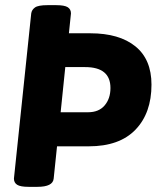

<svg xmlns="http://www.w3.org/2000/svg" viewBox="-20 -722 607 744"><path d="M91 2Q59 2 46.5 -6Q34 -14 34 -30L101 -670Q103 -684 115.5 -693Q128 -702 164 -702H198Q230 -702 242.5 -694Q255 -686 255 -670L247 -593H330Q442 -593 504.5 -542.5Q567 -492 567 -394Q567 -284 505 -219.5Q443 -155 324 -155H201L188 -30Q185 2 125 2ZM215 -287H321Q363 -287 385.5 -313.5Q408 -340 408 -381Q408 -462 310 -462H233Z"/></svg>

Font: Asap
Style: Bold Italic
Weight: 700
Italic angle: -6°
Designer: Pablo Cosgaya
Foundry: Omnibus-Type
Version: Version 3.001; ttfautohint (v1.8.3)